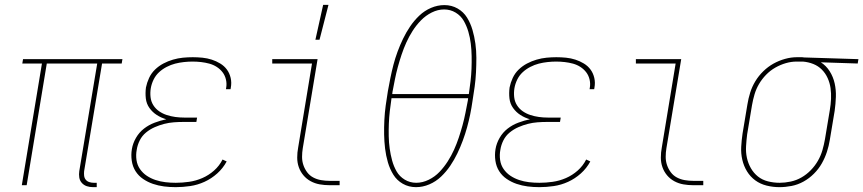

<svg xmlns="http://www.w3.org/2000/svg" viewBox="-20 -764 3561 792"><path d="M364 8Q350 8 338 4Q326 0 317.5 -9.5Q309 -19 307 -32Q305 -45 307 -58L381 -502H173L90 0H70L153 -502H72L75 -520H485L482 -502H401L327 -58Q326 -49 327 -39.5Q328 -30 333.5 -23Q339 -16 348 -13Q357 -10 367 -10H379V8Z M705 8Q680 8 656.5 5Q633 2 611 -5.5Q589 -13 570 -26Q551 -39 539 -58Q527 -77 523.5 -101Q520 -125 524 -149Q528 -173 541 -195.5Q554 -218 574 -233.5Q594 -249 618 -258Q642 -267 666 -272Q645 -278 627 -289.5Q609 -301 596.5 -318.5Q584 -336 581.5 -358Q579 -380 582 -403Q586 -423 595 -442.5Q604 -462 619.5 -477Q635 -492 654 -502Q673 -512 693.5 -518Q714 -524 734.5 -526Q755 -528 775 -528Q795 -528 815 -526Q835 -524 853.5 -518Q872 -512 888.5 -502Q905 -492 916 -477Q927 -462 931.5 -442.5Q936 -423 932 -402L931 -396H912L913 -402Q916 -419 912 -436Q908 -453 898 -466Q888 -479 874 -488Q860 -497 843.5 -501.5Q827 -506 809.5 -508Q792 -510 774 -510Q757 -510 738.5 -508Q720 -506 702.5 -501.5Q685 -497 667.5 -488Q650 -479 636 -466Q622 -453 613.5 -435.5Q605 -418 602 -400Q599 -382 601 -363.5Q603 -345 612.5 -330Q622 -315 636.5 -305Q651 -295 668 -289.5Q685 -284 703 -281.5Q721 -279 740 -279H793L790 -261H737Q717 -261 697 -259.5Q677 -258 657.5 -253Q638 -248 618.5 -239.5Q599 -231 582.5 -217.5Q566 -204 556.5 -185Q547 -166 544 -146Q540 -125 543 -104Q546 -83 557.5 -66.5Q569 -50 585.5 -39Q602 -28 621.5 -21.5Q641 -15 662 -12.5Q683 -10 705 -10Q732 -10 760 -14Q788 -18 814.5 -29.5Q841 -41 863 -60.5Q885 -80 898 -106L915 -98Q900 -70 876 -48.5Q852 -27 823.5 -14Q795 -1 764.5 3.5Q734 8 705 8Z M1340 0Q1319 0 1299 -3.5Q1279 -7 1261.5 -16.5Q1244 -26 1231.5 -41Q1219 -56 1212.5 -74.5Q1206 -93 1206 -114Q1206 -135 1210 -156L1267 -502H1103V-520H1290L1229 -153Q1226 -135 1226 -117Q1226 -99 1231.5 -83Q1237 -67 1247 -53.5Q1257 -40 1272 -32Q1287 -24 1304.5 -21Q1322 -18 1340 -18H1381V0ZM1281 -600 1313 -744H1335L1298 -600Z M1696 8Q1666 8 1641.5 -6Q1617 -20 1602.5 -43.5Q1588 -67 1580 -94.5Q1572 -122 1568.5 -151Q1565 -180 1564.5 -209.5Q1564 -239 1565.5 -269Q1567 -299 1571 -328.5Q1575 -358 1580 -388Q1585 -416 1590.5 -443Q1596 -470 1603 -497Q1610 -524 1620 -551Q1630 -578 1642.5 -604Q1655 -630 1671.5 -654.5Q1688 -679 1709.5 -699.5Q1731 -720 1758 -731.5Q1785 -743 1813 -743Q1843 -743 1867.5 -729Q1892 -715 1906.5 -691.5Q1921 -668 1929 -640.5Q1937 -613 1941 -584Q1945 -555 1945 -525.5Q1945 -496 1943.5 -466Q1942 -436 1938 -406.5Q1934 -377 1929 -347Q1925 -319 1919.5 -292Q1914 -265 1906.5 -238Q1899 -211 1889 -184Q1879 -157 1866.5 -131Q1854 -105 1837.5 -80.5Q1821 -56 1799.5 -35.5Q1778 -15 1751 -3.5Q1724 8 1696 8ZM1598 -376H1914Q1918 -403 1921 -429Q1924 -455 1925 -481Q1926 -507 1925.5 -533Q1925 -559 1922 -584Q1919 -609 1912 -633Q1905 -657 1893 -678Q1881 -699 1859.5 -712Q1838 -725 1812 -725Q1786 -725 1761 -712.5Q1736 -700 1716.5 -680Q1697 -660 1682 -636.5Q1667 -613 1656 -588.5Q1645 -564 1636.5 -538.5Q1628 -513 1621 -487.5Q1614 -462 1609 -436.5Q1604 -411 1599 -385ZM1697 -10Q1723 -10 1748.5 -22.5Q1774 -35 1793 -55Q1812 -75 1827 -98.5Q1842 -122 1853 -146.5Q1864 -171 1872.5 -196.5Q1881 -222 1888 -247.5Q1895 -273 1900 -298.5Q1905 -324 1910 -350L1911 -359H1595Q1591 -332 1588 -306Q1585 -280 1584 -254Q1583 -228 1583.5 -202Q1584 -176 1587.5 -151Q1591 -126 1597.5 -102Q1604 -78 1616 -57Q1628 -36 1649.5 -23Q1671 -10 1697 -10Z M2205 8Q2180 8 2156.5 5Q2133 2 2111 -5.5Q2089 -13 2070 -26Q2051 -39 2039 -58Q2027 -77 2023.5 -101Q2020 -125 2024 -149Q2028 -173 2041 -195.5Q2054 -218 2074 -233.5Q2094 -249 2118 -258Q2142 -267 2166 -272Q2145 -278 2127 -289.5Q2109 -301 2096.5 -318.5Q2084 -336 2081.5 -358Q2079 -380 2082 -403Q2086 -423 2095 -442.5Q2104 -462 2119.5 -477Q2135 -492 2154 -502Q2173 -512 2193.5 -518Q2214 -524 2234.5 -526Q2255 -528 2275 -528Q2295 -528 2315 -526Q2335 -524 2353.5 -518Q2372 -512 2388.5 -502Q2405 -492 2416 -477Q2427 -462 2431.5 -442.5Q2436 -423 2432 -402L2431 -396H2412L2413 -402Q2416 -419 2412 -436Q2408 -453 2398 -466Q2388 -479 2374 -488Q2360 -497 2343.5 -501.5Q2327 -506 2309.5 -508Q2292 -510 2274 -510Q2257 -510 2238.5 -508Q2220 -506 2202.5 -501.5Q2185 -497 2167.5 -488Q2150 -479 2136 -466Q2122 -453 2113.5 -435.5Q2105 -418 2102 -400Q2099 -382 2101 -363.5Q2103 -345 2112.5 -330Q2122 -315 2136.5 -305Q2151 -295 2168 -289.5Q2185 -284 2203 -281.5Q2221 -279 2240 -279H2293L2290 -261H2237Q2217 -261 2197 -259.5Q2177 -258 2157.5 -253Q2138 -248 2118.5 -239.5Q2099 -231 2082.5 -217.5Q2066 -204 2056.5 -185Q2047 -166 2044 -146Q2040 -125 2043 -104Q2046 -83 2057.5 -66.5Q2069 -50 2085.5 -39Q2102 -28 2121.5 -21.5Q2141 -15 2162 -12.5Q2183 -10 2205 -10Q2232 -10 2260 -14Q2288 -18 2314.5 -29.5Q2341 -41 2363 -60.5Q2385 -80 2398 -106L2415 -98Q2400 -70 2376 -48.5Q2352 -27 2323.5 -14Q2295 -1 2264.5 3.5Q2234 8 2205 8Z M2840 0Q2819 0 2799 -3.5Q2779 -7 2761.5 -16.5Q2744 -26 2731.5 -41Q2719 -56 2712.5 -74.5Q2706 -93 2706 -114Q2706 -135 2710 -156L2767 -502H2603V-520H2790L2729 -153Q2726 -135 2726 -117Q2726 -99 2731.5 -83Q2737 -67 2747 -53.5Q2757 -40 2772 -32Q2787 -24 2804.5 -21Q2822 -18 2840 -18H2881V0Z M3195 8Q3168 8 3142 1.5Q3116 -5 3095.5 -20Q3075 -35 3061.5 -57Q3048 -79 3042 -105Q3036 -131 3037.5 -158.5Q3039 -186 3043 -213L3063 -333Q3067 -358 3074.5 -382Q3082 -406 3095.5 -428.5Q3109 -451 3128.5 -470Q3148 -489 3170.5 -501.5Q3193 -514 3218 -521Q3243 -528 3267 -528H3281Q3285 -528 3289 -528Q3293 -528 3297 -527L3521 -520L3518 -502L3366 -507Q3388 -493 3402.5 -470Q3417 -447 3423 -420Q3429 -393 3428 -364.5Q3427 -336 3423 -307L3403 -187Q3399 -162 3391 -137.5Q3383 -113 3370 -90Q3357 -67 3337.5 -47.5Q3318 -28 3294.5 -15Q3271 -2 3245.5 3Q3220 8 3195 8ZM3196 -10Q3218 -10 3241.5 -15Q3265 -20 3286 -32Q3307 -44 3324.5 -62Q3342 -80 3354 -101Q3366 -122 3372.5 -144.5Q3379 -167 3383 -190L3403 -310Q3407 -333 3408 -356Q3409 -379 3406 -400.5Q3403 -422 3394 -442Q3385 -462 3370 -477Q3355 -492 3335 -500Q3315 -508 3292 -510H3266Q3244 -510 3221.5 -503.5Q3199 -497 3178 -485Q3157 -473 3140 -455.5Q3123 -438 3111 -417.5Q3099 -397 3092.5 -375Q3086 -353 3082 -330L3062 -210Q3059 -186 3057.5 -161Q3056 -136 3061 -113Q3066 -90 3077.5 -70Q3089 -50 3106.5 -36Q3124 -22 3147.5 -16Q3171 -10 3196 -10Z"/></svg>

Font: Iosevka Curly Thin
Style: Italic
Weight: 100
Italic angle: -9°
Monospace: yes
Designer: Belleve Invis
Foundry: Belleve Invis
Version: Version 22.1.2; ttfautohint (v1.8.4)